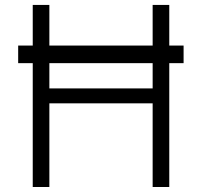

<svg xmlns="http://www.w3.org/2000/svg" viewBox="-20 -747 806 767"><path d="M713.4 -565V-494.7H656.2V0H589.8V-334.2H177.2V0H110.8V-494.7H52.6V-565H110.8V-727.3H177.2V-565H589.8V-727.3H656.2V-565ZM589.8 -494.7H177.2V-393.8H589.8Z"/></svg>

Font: Inter Light BETA
Style: Regular
Weight: 300
Designer: Rasmus Andersson
Foundry: rsms
Version: Version 3.011;git-f93a4a705